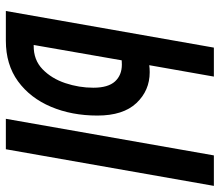

<svg xmlns="http://www.w3.org/2000/svg" viewBox="-66 -666 733 640"><g transform="rotate(90 300.0 -346.5)"><path d="M17.1 0 139.2 -693.4H235.8L197.8 -478Q208 -479.5 221.2 -479.5Q282.2 -479.5 324 -435.3Q365.7 -391.1 365.7 -305.2Q365.7 -219.7 336.4 -150.4Q307.1 -81.1 251.5 -40.5Q195.8 0 116.2 0ZM376.5 0 498.5 -693.4H600.1L478 0ZM130.4 -92.8H132.8Q180.2 -92.3 211.2 -122.3Q242.2 -152.3 257.6 -198.2Q272.9 -244.1 272.9 -291.5Q272.9 -340.8 252 -363.8Q231 -386.7 195.8 -386.7Q189 -386.7 181.6 -386.2Z"/></g></svg>

Font: CaskaydiaCove NFP
Style: Italic
Weight: 400
Italic angle: -10°
Designer: Aaron Bell
Foundry: Saja Typeworks
Version: Version 2111.001; VTT 6.35;Nerd Fonts 3.1.1